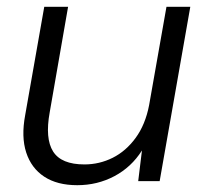

<svg xmlns="http://www.w3.org/2000/svg" viewBox="-20 -532 606 564"><path d="M207 12Q148 12 110 -13Q72 -38 57 -84Q42 -130 54 -194L110 -512H180L126 -202Q112 -125 136 -87Q160 -49 228 -49Q272 -49 311 -68.5Q350 -88 378.5 -127Q407 -166 418 -223L469 -512H539L449 0H386L397 -90Q366 -41 316 -14.5Q266 12 207 12Z"/></svg>

Font: DM Sans 12pt Light
Style: Italic
Weight: 300
Italic angle: -10°
Version: Version 4.004;gftools[0.9.30]